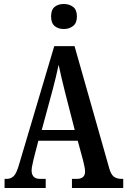

<svg xmlns="http://www.w3.org/2000/svg" viewBox="-20 -946 640 966"><path d="M3 0V-46H14Q35 -46 49.5 -60.5Q64 -75 77 -122L253 -714H355L530 -98Q538 -69 552.5 -57.5Q567 -46 592 -46H600V0H342V-46H366Q408 -46 408 -83Q408 -94 404.5 -110Q401 -126 398 -139L371 -238H173L150 -149Q148 -137 143.5 -119.5Q139 -102 139 -88Q139 -69 149 -57.5Q159 -46 182 -46H210V0ZM190 -292H356L307 -483Q297 -523 289 -557Q281 -591 275 -620Q269 -591 261 -558Q253 -525 244 -491ZM301 -800Q273 -800 255 -815Q237 -830 237 -863Q237 -897 255 -911.5Q273 -926 301 -926Q328 -926 347.5 -911.5Q367 -897 367 -863Q367 -830 347.5 -815Q328 -800 301 -800Z"/></svg>

Font: Noto Serif ExtraCondensed SemiBold
Style: Regular
Weight: 600
Width: 2
Designer: Monotype Design Team
Foundry: Monotype Imaging Inc.
Version: Version 2.015; ttfautohint (v1.8.4.7-5d5b)